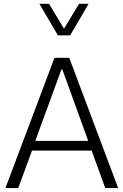

<svg xmlns="http://www.w3.org/2000/svg" viewBox="-20 -963 632 983"><path d="M181.6 -943.4H231L307.6 -815.9L384.8 -943.4H433.6L339.4 -782.2H276.4ZM144 -191.9 73.2 0H7.8L258.8 -667H334.5L585 0H519L449.2 -191.9ZM294.4 -607.4 160.6 -241.7H431.6L299.3 -607.4Z"/></svg>

Font: Estedad-FD Light
Style: Regular
Weight: 300
Designer: Amin Abedi
Version: Version 7.3